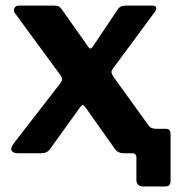

<svg xmlns="http://www.w3.org/2000/svg" viewBox="-20 -550 666 689"><path d="M495.9 119.2Q469.5 119.2 469.5 95.9V14.8Q469.5 9.4 466.2 4.7Q462.9 0 456 0L510.1 -104.3Q517.3 -93.3 524.5 -90.5Q531.7 -87.7 542.3 -87.7H576Q592.1 -87.7 592.1 -68.5V98.5Q592.1 109.2 587.6 114.2Q583.1 119.2 570.3 119.2ZM560.7 -34.1Q574.2 -15 572.5 -7.5Q570.8 0 553.7 0H425.6Q402.4 0 392.2 -15.7L289.2 -161.3Q281 -172.7 277.2 -173.1Q273.5 -173.4 265.3 -162L159.9 -15.7Q149.8 0 126.6 0H44.6Q27.9 0 21.8 -9.1Q15.7 -18.1 33.1 -40.4L196.5 -251.2Q203.4 -260.4 202.9 -266.6Q202.4 -272.7 195.8 -281.7L33.7 -502.5Q27.5 -511.2 31.5 -520.6Q35.5 -530 48.7 -530H170.9Q184.5 -530 191.1 -526.5Q197.7 -523 203.3 -514.3L296.2 -382.7Q304.6 -369.1 313 -382.7L401.2 -514.3Q406.8 -523 413.5 -526.5Q420.3 -530 433.9 -530H524.3Q539.3 -530 540.5 -522.9Q541.7 -515.7 535.4 -507L386.2 -305.2Q379.3 -296.2 380.2 -290Q381.1 -283.7 386.9 -274.7L560.7 -34.1Z"/></svg>

Font: Libre Franklin Thin
Style: Regular
Weight: 100
Designer: Pablo Impallari, Rodrigo Fuenzalida, Nhung Nguyen
Foundry: Impallari Type
Version: Version 3.000